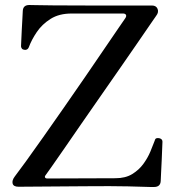

<svg xmlns="http://www.w3.org/2000/svg" viewBox="-20 -746 708 767"><path d="M595 1Q593 1 581 1Q557 0 491.5 -1.5Q426 -3 322 -2L54 0Q34 0 30.5 -12.5Q27 -25 39 -41Q53 -59 83 -100.5Q113 -142 152.5 -198Q192 -254 235.5 -316.5Q279 -379 321 -440Q363 -501 397.5 -552Q432 -603 454.5 -635.5Q477 -668 481 -674Q486 -682 483 -687Q480 -692 471 -692H266Q216 -692 182 -670.5Q148 -649 127 -618Q106 -587 95 -557Q90 -545 77 -547Q70 -548 67 -552.5Q64 -557 64 -561Q64 -565 65 -584Q66 -603 67 -627Q68 -651 69.5 -672.5Q71 -694 71 -702Q72 -726 97 -726Q102 -726 124 -725.5Q146 -725 195 -724.5Q244 -724 329 -724H587Q604 -724 609.5 -710.5Q615 -697 604 -683Q601 -679 581.5 -650.5Q562 -622 531 -577Q500 -532 461.5 -476.5Q423 -421 382.5 -363Q342 -305 304 -250Q266 -195 235 -150Q204 -105 184.5 -77.5Q165 -50 162 -46Q158 -41 160 -37Q162 -33 169 -33L441 -34Q481 -34 508 -50.5Q535 -67 552.5 -91Q570 -115 580.5 -140Q591 -165 598 -184Q600 -192 604.5 -193.5Q609 -195 616 -194Q629 -191 629 -180Q629 -177 628 -155.5Q627 -134 626 -106.5Q625 -79 623.5 -55.5Q622 -32 622 -23Q621 1 595 1Z"/></svg>

Font: Zen Old Mincho Medium
Style: Regular
Weight: 500
Designer: Yoshimichi Ohira
Foundry: Positype
Version: Version 1.500